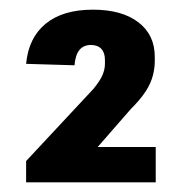

<svg xmlns="http://www.w3.org/2000/svg" viewBox="-20 -807 376 397"><path d="M34 -474 173 -623Q187 -640 192 -652Q197 -664 197 -675V-683Q197 -698 189.5 -706Q182 -714 168 -714Q153 -714 144.5 -704Q136 -694 134 -672L34 -675Q39 -729 74.5 -758Q110 -787 172 -787Q232 -787 266 -761Q300 -735 300 -690V-680Q300 -666 296 -650.5Q292 -635 281.5 -618.5Q271 -602 250 -581L134 -448L128 -503H302V-430H34Z"/></svg>

Font: Pathway Extreme Condensed
Style: Bold
Weight: 700
Width: 3
Version: Version 1.001;gftools[0.9.26]